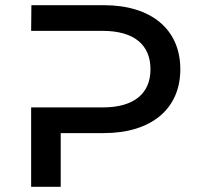

<svg xmlns="http://www.w3.org/2000/svg" viewBox="-20 -720 764 740"><path d="M100 -601H376C497 -601 560 -547 560 -453C560 -360 497 -306 376 -306H100V0H214V-207H380C563 -207 675 -300 675 -453C675 -607 563 -700 380 -700H101Z"/></svg>

Font: Montserrat-Alt1 SemBd
Style: Regular
Weight: 600
Designer: Differentunic
Foundry: Differentunic
Version: Version 7.222